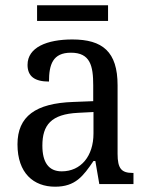

<svg xmlns="http://www.w3.org/2000/svg" viewBox="-20 -695 563 725"><path d="M120 -616H388V-675H120ZM188 10C265 10 294 -30 333 -87H340L355 0H484V-42H481C439 -42 424 -58 424 -114V-373C424 -500 367 -546 253 -546C157 -546 84 -516 84 -450C84 -406 112 -387 165 -387C165 -451 179 -496 248 -496C321 -496 332 -446 332 -373V-313L256 -310C115 -305 46 -256 46 -150C46 -41 107 10 188 10ZM213 -48C163 -48 140 -83 140 -145C140 -223 173 -264 275 -269L333 -272V-191C333 -106 286 -48 213 -48Z"/></svg>

Font: Noto Serif Armenian SemiCondensed
Style: Regular
Weight: 400
Width: 4
Designer: Monotype Design Team
Foundry: Monotype Imaging Inc.
Version: Version 2.008